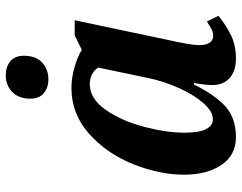

<svg xmlns="http://www.w3.org/2000/svg" viewBox="-104 -704 818 649"><g transform="rotate(-90 304.5 -379.0)"><path d="M39 -165Q39 -248 74.5 -337Q110 -426 177 -486Q244 -546 332 -546Q366 -546 402.5 -535.5Q439 -525 461 -511L510 -535H561L495 -222Q477 -143 477 -114Q477 -91 485 -79Q493 -67 508 -67Q519 -67 528.5 -71.5Q538 -76 557 -88L576 -49Q544 -23 510 -6.5Q476 10 431 10Q390 10 366 -11Q342 -32 342 -70Q342 -92 349 -132H344Q307 -58 268 -24Q229 10 166 10Q105 10 72 -39Q39 -88 39 -165ZM366 -288 401 -455Q393 -469 378 -476.5Q363 -484 345 -484Q296 -484 258.5 -430.5Q221 -377 201 -301Q181 -225 181 -164Q181 -68 227 -68Q253 -68 281 -100Q309 -132 332 -183Q355 -234 366 -288ZM296 -685Q296 -724 318.5 -746Q341 -768 375 -768Q404 -768 422.5 -752.5Q441 -737 441 -707Q441 -666 418 -645Q395 -624 362 -624Q333 -624 314.5 -639.5Q296 -655 296 -685Z"/></g></svg>

Font: Noto Serif Narrow
Style: Bold Italic
Weight: 700
Width: 4
Italic angle: -12°
Designer: Monotype Design Team
Foundry: Monotype Imaging Inc.
Version: Version 1.001